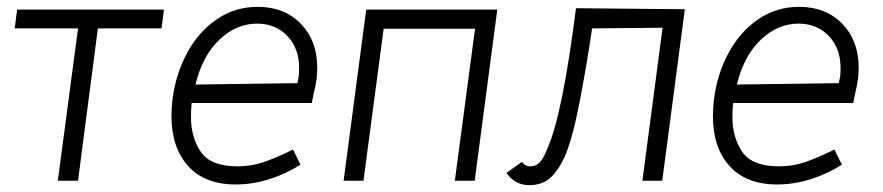

<svg xmlns="http://www.w3.org/2000/svg" viewBox="-20 -528 2581 561"><path d="M208 -445H23L30 -500H459L452 -445H266L208 0H149Z M538 -186Q538 -126 567 -84Q596 -42 674 -42Q714 -42 749.5 -54Q785 -66 836 -91L858 -47Q816 -20 767 -4.5Q718 11 669 11Q578 11 529.5 -43Q481 -97 481 -189Q481 -212 484 -237Q493 -310 526 -372Q559 -434 612.5 -471Q666 -508 733 -508Q811 -508 859 -458.5Q907 -409 907 -330Q907 -319 905 -297Q902 -276 896 -252Q895 -246 891 -227H540Q538 -205 538 -186ZM849 -285 853 -306Q854 -314 854 -329Q854 -387 819.5 -423Q785 -459 731 -459Q671 -459 621.5 -412.5Q572 -366 551 -281Z M1367 0H1309L1368 -444H1101L1042 0H984L1050 -500H1433Z M1460 -23 1505 -55Q1514 -42 1529 -42Q1547 -42 1558 -54.5Q1569 -67 1579 -93Q1623 -190 1663 -504L1981 -501L1915 0H1857L1916 -447L1710 -445Q1695 -342 1674 -232.5Q1653 -123 1630 -70Q1611 -29 1587.5 -8Q1564 13 1526 13Q1505 13 1488 3.5Q1471 -6 1460 -23Z M2120 -186Q2120 -126 2149 -84Q2178 -42 2256 -42Q2296 -42 2331.5 -54Q2367 -66 2418 -91L2440 -47Q2398 -20 2349 -4.5Q2300 11 2251 11Q2160 11 2111.5 -43Q2063 -97 2063 -189Q2063 -212 2066 -237Q2075 -310 2108 -372Q2141 -434 2194.5 -471Q2248 -508 2315 -508Q2393 -508 2441 -458.5Q2489 -409 2489 -330Q2489 -319 2487 -297Q2484 -276 2478 -252Q2477 -246 2473 -227H2122Q2120 -205 2120 -186ZM2431 -285 2435 -306Q2436 -314 2436 -329Q2436 -387 2401.5 -423Q2367 -459 2313 -459Q2253 -459 2203.5 -412.5Q2154 -366 2133 -281Z"/></svg>

Font: Bellota Text
Style: Italic
Weight: 400
Italic angle: -7.5°
Designer: Kemie Guaida
Foundry: Kemie Guaida
Version: Version 4.001